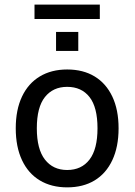

<svg xmlns="http://www.w3.org/2000/svg" viewBox="-20 -800 581 829"><path d="M270 9Q202 9 152 -21Q102 -51 75 -108.5Q48 -166 48 -246Q48 -326 75 -383Q102 -440 152 -470Q202 -500 270 -500Q339 -500 388.5 -470Q438 -440 465 -383Q492 -326 492 -246Q492 -166 465 -108.5Q438 -51 388.5 -21Q339 9 270 9ZM270 -66Q332 -66 366.5 -111Q401 -156 401 -246Q401 -337 366.5 -381Q332 -425 270 -425Q209 -425 174 -381Q139 -337 139 -246Q139 -156 174 -111Q209 -66 270 -66ZM129 -718V-780H411V-718ZM222 -580V-662H318V-580Z"/></svg>

Font: Nunito Sans 10pt SemiCondensed Medium
Style: Regular
Weight: 500
Width: 4
Designer: Vernon Adams
Foundry: Vernon Adams
Version: Version 3.101;gftools[0.9.27]